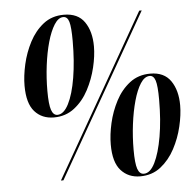

<svg xmlns="http://www.w3.org/2000/svg" viewBox="-52 -778 863 844"><g transform="rotate(-5 379.0 -356.5)"><path d="M178 -279Q125 -279 93 -315Q61 -351 61 -429Q61 -472 72.5 -523Q84 -574 108 -620Q132 -666 169.5 -695.5Q207 -725 260 -725Q322 -725 351 -683Q380 -641 380 -575Q380 -533 368 -482.5Q356 -432 331.5 -385.5Q307 -339 268.5 -309Q230 -279 178 -279ZM194 -289Q222 -289 243.5 -331Q265 -373 277 -445Q289 -517 289 -607Q289 -668 282 -691.5Q275 -715 257 -715Q235 -715 217 -686.5Q199 -658 186 -612Q173 -566 166 -510Q159 -454 159 -398Q159 -338 167.5 -313.5Q176 -289 194 -289ZM184 0 592 -714H603L195 0ZM533 12Q481 12 448.5 -24Q416 -60 416 -138Q416 -182 427.5 -232.5Q439 -283 463 -329Q487 -375 525 -404.5Q563 -434 616 -434Q677 -434 706 -392Q735 -350 735 -284Q735 -242 723 -191Q711 -140 686.5 -94Q662 -48 624 -18Q586 12 533 12ZM550 2Q578 2 599 -40Q620 -82 632.5 -154Q645 -226 645 -317Q645 -378 637.5 -401Q630 -424 613 -424Q590 -424 572 -396Q554 -368 541 -321.5Q528 -275 521 -219Q514 -163 514 -107Q514 -47 522.5 -22.5Q531 2 550 2Z"/></g></svg>

Font: Noto Serif Display ExtraCondensed ExtraBold
Style: Italic
Weight: 800
Width: 2
Italic angle: -12°
Designer: Monotype Design Team
Foundry: Monotype Imaging Inc.
Version: Version 2.009